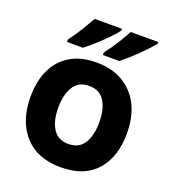

<svg xmlns="http://www.w3.org/2000/svg" viewBox="-140 -871 880 986"><g transform="rotate(20 300.0 -378.0)"><path d="M304 10Q175 10 105 -68Q35 -146 35 -279Q35 -363 64.5 -426Q94 -489 152 -524Q210 -559 295 -559Q378 -559 438.5 -524Q499 -489 532 -424Q565 -359 565 -269Q565 -141 498.5 -65.5Q432 10 304 10ZM300 -116Q358 -116 385 -159.5Q412 -203 412 -274Q412 -346 385 -389.5Q358 -433 300 -433Q241 -433 214.5 -388Q188 -343 188 -274Q188 -202 215.5 -159Q243 -116 300 -116ZM311 -620Q341 -658 365.5 -698Q390 -738 405 -766H555V-756Q541 -738 514 -710Q487 -682 456 -653.5Q425 -625 401 -606H311ZM115 -620Q145 -659 169 -699Q193 -739 208 -766H357V-756Q344 -738 317 -710Q290 -682 259 -654Q228 -626 202 -606H115Z"/></g></svg>

Font: Noto Sans Mono ExtraBold
Style: Regular
Weight: 800
Designer: Monotype Design Team
Foundry: Monotype Imaging Inc.
Version: Version 2.014